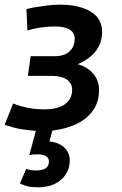

<svg xmlns="http://www.w3.org/2000/svg" viewBox="-71 -550 523 820"><path d="M90 250Q153 250 190 217.5Q227 185 227 135Q227 102 203.5 80Q180 58 140 54L153 8Q280 -9 328 -81Q352 -116 352 -166Q352 -206 327.5 -235Q303 -264 261 -276Q365 -321 365 -414Q365 -471 316 -500.5Q267 -530 186 -530Q149 -530 106 -523Q71 -519 42 -511L46 -420Q106 -437 162 -437Q248 -437 248 -384Q248 -352 226.5 -331Q205 -310 162 -310H60L48 -226H150Q191 -226 214 -210.5Q237 -195 237 -166Q237 -128 207 -105.5Q177 -83 118 -83Q48 -83 -15 -108L-51 -17Q-22 -7 13 1Q55 7 82 9L54 113Q65 109 87 109Q138 109 138 140Q138 178 84 178Q59 178 41 171L14 234Q28 240 47 246Q66 250 90 250Z"/></svg>

Font: Brisa Sans Medium
Style: Italic
Weight: 600
Italic angle: -8°
Designer: Dalton Maag Ltd
Foundry: Dalton Maag Ltd
Version: Version 1.101;July 10, 2019;FontCreator 11.5.0.2425 64-bit